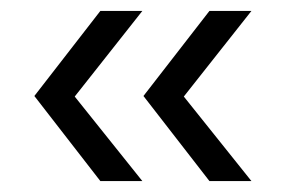

<svg xmlns="http://www.w3.org/2000/svg" viewBox="-20 -438 527 352"><path d="M364 -106 243 -262 364 -418H441L317 -261L441 -106ZM164 -106 43 -262 164 -418H241L117 -261L241 -106Z"/></svg>

Font: Teko Light
Style: Regular
Weight: 300
Designer: Manushi Parikh, Jonny Pinhorn
Foundry: Indian Type Foundry
Version: Version 1.105;PS 1.0;hotconv 1.0.78;makeotf.lib2.5.61930; tt